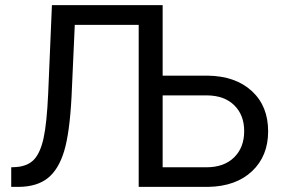

<svg xmlns="http://www.w3.org/2000/svg" viewBox="-20 -731 1111 751"><path d="M616.2 -710.9V-435.1H792.5Q900.9 -433.6 964.8 -375Q1028.8 -316.4 1028.8 -217.3Q1028.8 -120.6 965.8 -61.3Q902.8 -2 794.4 0H522.5V-633.8H272.5L259.8 -352.1Q252.4 -210.4 230.7 -139.2Q209 -67.9 167 -34.4Q125 -1 54.7 0H23.9V-76.7L43.5 -77.6Q88.9 -81.1 113.3 -107.2Q137.7 -133.3 150.4 -190.4Q163.1 -247.6 168.5 -366.2L183.1 -710.9ZM616.2 -357.9V-76.7H787.6Q856 -76.7 895.5 -115.2Q935.1 -153.8 935.1 -218.3Q935.1 -280.8 896.7 -318.8Q858.4 -356.9 791 -357.9Z"/></svg>

Font: RobotoInd
Style: Regular
Weight: 400
Designer: Google
Version: Version 2.001101; 2014